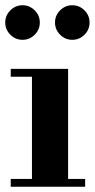

<svg xmlns="http://www.w3.org/2000/svg" viewBox="-21 -713 362 733"><path d="M101 -15V-434H239V-15ZM20 0V-30H304V0ZM20 -420V-450H239V-420ZM255 -561Q228 -561 208.5 -580.5Q189 -600 189 -627Q189 -654 208.5 -673.5Q228 -693 255 -693Q282 -693 301.5 -673.5Q321 -654 321 -627Q321 -600 301.5 -580.5Q282 -561 255 -561ZM65 -561Q38 -561 18.5 -580.5Q-1 -600 -1 -627Q-1 -654 18.5 -673.5Q38 -693 65 -693Q92 -693 111.5 -673.5Q131 -654 131 -627Q131 -600 111.5 -580.5Q92 -561 65 -561Z"/></svg>

Font: Libre Bodoni
Style: Bold
Weight: 700
Designer: Pablo Impallari, Rodrigo Fuenzalida
Foundry: Impallari Type
Version: Version 2.005;gftools[0.9.23]